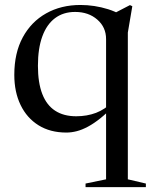

<svg xmlns="http://www.w3.org/2000/svg" viewBox="-20 -523 607 772"><path d="M132.5 -258.5Q132.5 -190.5 150 -145.2Q167.5 -100 201.8 -77.8Q236 -55.5 286.5 -55.5Q329.5 -55.5 366 -69.2Q402.5 -83 435 -115.5L440.5 -100Q410 -68.5 383.8 -47.5Q357.5 -26.5 333.8 -13.8Q310 -1 288.5 4.5Q267 10 247 10Q182 10 135 -19.2Q88 -48.5 62.8 -100.8Q37.5 -153 37.5 -222Q37.5 -310 71.5 -372.8Q105.5 -435.5 165.5 -469.2Q225.5 -503 303.5 -503Q331 -503 359.2 -498.8Q387.5 -494.5 415.2 -485.8Q443 -477 467.5 -463L408 -453.5L502.5 -502.5L512 -498L494 -392V198L566.5 215V229.5H324V215L406.5 198V-366Q406.5 -413.5 371.2 -444.2Q336 -475 282 -475Q234.5 -475 201 -449.8Q167.5 -424.5 150 -376.2Q132.5 -328 132.5 -258.5Z"/></svg>

Font: Newsreader 60pt
Style: Regular
Weight: 400
Designer: Hugues Gentile
Foundry: Production Type
Version: Version 1.003